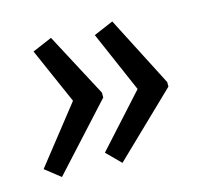

<svg xmlns="http://www.w3.org/2000/svg" viewBox="-70 -550 618 575"><g transform="rotate(-15 238.5 -262.5)"><path d="M243 -54 200 -97 344 -256 262 -445 323 -471 435 -253V-239ZM57 -60 10 -97 148 -272 72 -445 133 -471 238 -273V-258Z"/></g></svg>

Font: Noto Sans
Style: Italic
Weight: 400
Italic angle: -12°
Designer: Monotype Design Team
Foundry: Monotype Imaging Inc.
Version: Version 2.013; ttfautohint (v1.8.4.7-5d5b)